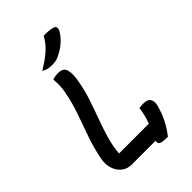

<svg xmlns="http://www.w3.org/2000/svg" viewBox="-282 -1028 1163 1163"><g transform="rotate(-45 300.0 -446.5)"><path d="M159 0Q121 0 94.5 -21.5Q68 -43 56.5 -78.5Q45 -114 53 -155Q68 -233 92.5 -303Q117 -373 142 -443Q167 -513 182 -589Q188 -619 189 -647Q190 -675 187 -700Q211 -708 235 -708Q279 -708 288.5 -675.5Q298 -643 287 -584Q276 -520 255.5 -458.5Q235 -397 213 -337.5Q191 -278 174 -219.5Q157 -161 152 -102H407Q416 -124 423 -150.5Q430 -177 434 -209Q451 -212 472 -212Q507 -212 518 -192.5Q529 -173 523 -147Q510 -95 487.5 -50Q465 -5 433 36Q384 36 371.5 27.5Q359 19 363 3Q363 1 364 0ZM334 -929Q382 -931 414 -920Q425 -916 426.5 -905Q428 -894 421 -882Q402 -849 374 -824.5Q346 -800 309 -782Q293 -773 278 -770Q263 -767 243 -767Q221 -767 205.5 -771.5Q190 -776 177 -785Q232 -817 270.5 -850.5Q309 -884 334 -929Z"/></g></svg>

Font: Recursive Mn Csl St Med
Style: Italic
Weight: 500
Italic angle: -15°
Monospace: yes
Version: Version 1.079;hotconv 1.0.112;makeotfexe 2.5.65598; ttfautoh